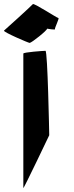

<svg xmlns="http://www.w3.org/2000/svg" viewBox="-82 -965 375 971"><path d="M-62 -810C-64 -802 62 -748 68 -748C77 -748 158 -812 156 -820C156 -820 201 -812 196 -818C194 -824 220 -874 213 -874C206 -874 88 -952 84 -944C80 -938 -61 -810 -62 -810ZM36 -14C36 -6 167 -281 167 -281C167 -288 159 -708 148 -708C138 -708 36 -701 36 -694Z"/></svg>

Font: Ampere
Style: UltExt
Weight: 400
Version: Version 1